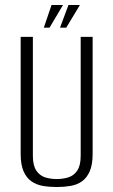

<svg xmlns="http://www.w3.org/2000/svg" viewBox="-20 -739 455 771"><path d="M208 12Q178 12 152 7.5Q126 3 106 -11Q86 -25 74.5 -51.5Q63 -78 63 -121V-591H112V-113Q112 -75 125.5 -54.5Q139 -34 160.5 -27Q182 -20 208 -20Q233 -20 255 -27Q277 -34 290.5 -54.5Q304 -75 304 -113V-591H352V-121Q352 -78 340.5 -51.5Q329 -25 309.5 -11Q290 3 263.5 7.5Q237 12 208 12ZM156 -628 187 -719H233L179 -628ZM221 -628 255 -719H301L246 -628Z"/></svg>

Font: Alumni Sans Thin Light
Style: Regular
Weight: 300
Version: Version 1.018